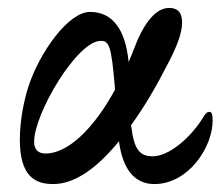

<svg xmlns="http://www.w3.org/2000/svg" viewBox="-20 -453 563 484"><path d="M114 11C170 11 226 -31 280 -97C280 -94 281 -92 281 -89C290 -33 315 11 369 11C455 11 516 -82 516 -149C516 -164 514 -171 508 -171C502 -171 498 -167 492 -157C461 -106 406 -59 365 -59C333 -59 318 -75 311 -134L310 -137C343 -182 374 -235 403 -292C428 -339 439 -372 439 -396C439 -422 428 -433 406 -433C367 -433 337 -381 319 -333C314 -320 309 -308 304 -296C304 -297 304 -298 304 -299C296 -378 264 -423 207 -423C152 -423 79 -320 51 -233C40 -197 30 -149 30 -101C30 -9 68 11 114 11ZM66 -96C66 -166 174 -350 234 -350C255 -350 261 -339 270 -227C216 -128 151 -66 95 -66C77 -66 66 -75 66 -96Z"/></svg>

Font: Junicode Two Beta SemiCondensed Medium
Style: Italic
Weight: 500
Width: 4
Italic angle: -10°
Version: Version 1.063